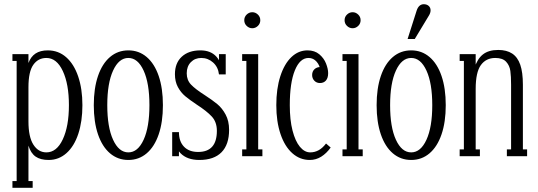

<svg xmlns="http://www.w3.org/2000/svg" viewBox="-20 -741 2555 911"><path d="M39 150V118H59V-452H39V-484H115V-442Q126 -472 148.5 -487Q171 -502 207 -502Q257 -502 294 -469.5Q331 -437 351 -378Q371 -319 371 -242Q371 -165 351.5 -106Q332 -47 295.5 -14.5Q259 18 211 18Q172 18 149 2Q126 -14 115 -50V118H135V150ZM200 -18Q249 -18 278 -80Q307 -142 307 -242Q307 -342 278 -404Q249 -466 200 -466Q161 -466 138 -433.5Q115 -401 115 -327V-165Q115 -91 138.5 -54.5Q162 -18 200 -18Z M589 18Q539 18 502 -13.5Q465 -45 445 -103.5Q425 -162 425 -242Q425 -322 445 -380.5Q465 -439 502 -470.5Q539 -502 589 -502Q639 -502 676 -470.5Q713 -439 733 -380.5Q753 -322 753 -242Q753 -162 733 -103.5Q713 -45 676 -13.5Q639 18 589 18ZM589 -18Q634 -18 661.5 -78Q689 -138 689 -242Q689 -346 661.5 -406Q634 -466 589 -466Q544 -466 516.5 -406Q489 -346 489 -242Q489 -138 516.5 -78Q544 -18 589 -18Z M829 -114Q829 -70 853 -45Q877 -20 920 -20Q1009 -20 1009 -120Q1009 -162 985 -188Q961 -214 913 -245Q880 -267 859 -284.5Q838 -302 824 -328Q810 -354 810 -389Q810 -442 842.5 -472Q875 -502 931 -502Q979 -502 1006 -473Q1033 -444 1037 -388H1019Q1015 -423 991 -444.5Q967 -466 935 -466Q905 -466 885.5 -446Q866 -426 866 -393Q866 -361 886.5 -339.5Q907 -318 951 -290Q988 -266 1011 -247Q1034 -228 1050.5 -197.5Q1067 -167 1067 -125Q1067 -55 1031 -18.5Q995 18 926 18Q868 18 836.5 -14Q805 -46 805 -114ZM1051 -484V-388H1019V-484ZM829 -114V0H797V-114Z M1177 -607Q1162 -607 1150.5 -618Q1139 -629 1139 -645Q1139 -661 1150.5 -672Q1162 -683 1177 -683Q1192 -683 1203.5 -672Q1215 -661 1215 -645Q1215 -629 1203.5 -618Q1192 -607 1177 -607ZM1129 0V-32H1149V-452H1129V-484H1205V-32H1225V0Z M1450 18Q1403 18 1367 -14Q1331 -46 1311 -105Q1291 -164 1291 -242Q1291 -320 1310 -379Q1329 -438 1362.5 -470Q1396 -502 1439 -502Q1473 -502 1495 -483.5Q1517 -465 1527 -439.5Q1537 -414 1537 -394Q1537 -371 1526.5 -359Q1516 -347 1498 -347Q1482 -347 1471.5 -358Q1461 -369 1461 -385Q1461 -402 1472 -412.5Q1483 -423 1501 -423L1500 -406Q1498 -430 1482.5 -448Q1467 -466 1444 -466Q1403 -466 1379 -407Q1355 -348 1355 -242Q1355 -172 1368 -121.5Q1381 -71 1403 -44.5Q1425 -18 1452 -18Q1473 -18 1491.5 -28Q1510 -38 1527 -60L1549 -41Q1529 -13 1504 2.5Q1479 18 1450 18Z M1653 -607Q1638 -607 1626.5 -618Q1615 -629 1615 -645Q1615 -661 1626.5 -672Q1638 -683 1653 -683Q1668 -683 1679.5 -672Q1691 -661 1691 -645Q1691 -629 1679.5 -618Q1668 -607 1653 -607ZM1605 0V-32H1625V-452H1605V-484H1681V-32H1701V0Z M1931 18Q1881 18 1844 -13.5Q1807 -45 1787 -103.5Q1767 -162 1767 -242Q1767 -322 1787 -380.5Q1807 -439 1844 -470.5Q1881 -502 1931 -502Q1981 -502 2018 -470.5Q2055 -439 2075 -380.5Q2095 -322 2095 -242Q2095 -162 2075 -103.5Q2055 -45 2018 -13.5Q1981 18 1931 18ZM1931 -18Q1976 -18 2003.5 -78Q2031 -138 2031 -242Q2031 -346 2003.5 -406Q1976 -466 1931 -466Q1886 -466 1858.5 -406Q1831 -346 1831 -242Q1831 -138 1858.5 -78Q1886 -18 1931 -18ZM1957 -691Q1962 -706 1970.5 -713.5Q1979 -721 1991 -721Q2005 -721 2014 -713Q2023 -705 2023 -692Q2023 -680 2015 -667L1948 -556H1914Z M2161 0V-32H2181V-452H2161V-484H2237V-415H2230Q2244 -461 2271 -482.5Q2298 -504 2344 -504Q2384 -504 2410 -487Q2436 -470 2448.5 -434Q2461 -398 2461 -339V-32H2481V0H2385V-32H2405V-339Q2405 -379 2401.5 -404.5Q2398 -430 2381.5 -448Q2365 -466 2330 -466Q2286 -466 2261.5 -432Q2237 -398 2237 -319V-32H2257V0Z"/></svg>

Font: Margherita Variable
Style: Regular
Weight: 400
Designer: James Puckett
Foundry: Dunwich Type Founders
Version: Version 1.008